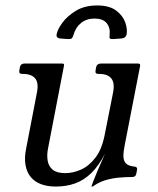

<svg xmlns="http://www.w3.org/2000/svg" viewBox="-20 -673 579 704"><path d="M184.8 11Q154.2 11 131 2.5Q107.8 -6 93 -23.6Q78.2 -41.2 73.5 -68Q68.8 -94.8 76.2 -130.2L115.5 -334Q122.5 -369 109 -385.5Q95.5 -402 63.5 -402H61Q48 -402 51 -415L53 -427Q56 -440 69 -440H208.2Q216.8 -440 214.5 -431.5L156.2 -129Q151.2 -104.5 154.8 -83.8Q158.2 -63 173.4 -50.6Q188.5 -38.2 219.5 -38.2Q247.5 -38.2 276.9 -51.1Q306.2 -64 330 -95Q353.8 -126 364.2 -180.2L394.5 -333.2Q401.5 -368.2 388.4 -385.1Q375.2 -402 343.2 -402H340.8Q327.5 -402 330.5 -415L332.5 -427Q335.5 -440 350.2 -440H486.5Q495.2 -440 493.8 -431.5L437.5 -142Q432.5 -117.5 432.5 -100.6Q432.5 -83.8 441.6 -74Q450.8 -64.2 474 -62Q484.5 -61 482.5 -50L479.5 -35.2Q477.5 -24 464.8 -24Q439 -24 414.4 -21.6Q389.8 -19.2 367.2 -12.5Q344.8 -5.8 325.8 7Q320.8 11 318 11H316.8Q314.8 11 315.5 9.8Q315.8 8.5 321.6 -7.2Q327.5 -23 338.8 -49.6Q350 -76.2 365.2 -110Q342.2 -65.2 315.1 -38.8Q288 -12.2 255.6 -0.6Q223.2 11 184.8 11ZM336.5 -653Q381.5 -653 406.4 -633.9Q431.2 -614.8 439.5 -590.1Q447.8 -565.5 444.2 -547Q442.5 -540 438.2 -536.5Q434 -533 426.2 -532Q420.8 -531.8 410.8 -530.8Q400.8 -529.8 395.2 -529.8Q386.2 -529 383.2 -532Q380.2 -535 382 -545Q384.8 -572.2 370.8 -588.6Q356.8 -605 327 -605Q297.2 -605 277 -588.6Q256.8 -572.2 249.5 -545Q246.5 -535 242.5 -532Q238.5 -529 229.5 -529.8Q224 -529.8 214.6 -530.8Q205.2 -531.8 199.5 -532Q185.5 -534 187.5 -547Q191 -565.5 209.1 -590.1Q227.2 -614.8 259 -633.9Q290.8 -653 336.5 -653Z"/></svg>

Font: Young Serif Light
Style: Italic
Weight: 300
Italic angle: -10.979°
Designer: Bastien Sozeau
Foundry: NBR — Bastien Sozeau
Version: Version 5.001